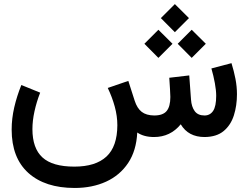

<svg xmlns="http://www.w3.org/2000/svg" viewBox="-20 -683 1239 957"><path d="M781.7 -592.8 851.6 -662.6 921.9 -592.8 851.6 -522.5ZM865.7 -464.8 935.5 -534.7 1005.9 -464.8 935.5 -394.5ZM699.7 -464.8 769.5 -534.7 839.8 -464.8 769.5 -394.5ZM747.6 0Q697.3 0 664.1 -22.5Q659.7 67.9 618.7 129.4Q577.6 190.9 508.8 222.4Q439.9 253.9 352.1 253.9Q204.6 253.9 121.3 179Q38.1 104 38.1 -37.1Q38.1 -91.8 51 -147.9Q64 -204.1 86.4 -259.3L180.2 -221.2Q162.1 -174.8 151.9 -128.2Q141.6 -81.5 141.6 -39.6Q141.6 56.2 191.7 101.8Q241.7 147.5 350.6 147.5Q456.5 147.5 510.5 97.4Q564.5 47.4 564.9 -58.6Q564.9 -104.5 552 -151.6Q539.1 -198.7 517.1 -244.6L619.6 -279.8L651.4 -180.7Q663.6 -143.1 686.3 -125.5Q709 -107.9 748.5 -107.4Q792.5 -107.4 810.8 -129.9Q829.1 -152.3 829.1 -199.7Q829.1 -210.4 827.4 -238Q825.7 -265.6 823.7 -295.4L923.3 -307.1L932.1 -186.5Q934.6 -150.9 950.4 -129.2Q966.3 -107.4 999.5 -107.4Q1026.9 -107.4 1042.2 -130.1Q1057.6 -152.8 1057.6 -206.1Q1057.6 -231.9 1051 -268.3Q1044.4 -304.7 1033.7 -341.8L1133.8 -368.2Q1146 -329.1 1153.6 -290Q1161.1 -251 1161.1 -213.4Q1161.1 -156.7 1145.8 -108.2Q1130.4 -59.6 1095 -30Q1059.6 -0.5 1000 0Q918.5 0 880.9 -63.5Q829.1 0 747.6 0Z"/></svg>

Font: Vazir Medium WOL-UI
Style: Medium-WOL-UI
Weight: 500
Designer: Saber Rastikerdar
Foundry: Saber Rastikerdar
Version: Version 30.1.0